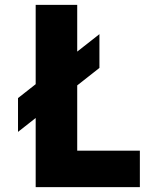

<svg xmlns="http://www.w3.org/2000/svg" viewBox="-20 -770 597 790"><path d="M297.7 -418.6V-150H555.5V0H126.8V-284.5L54.1 -227.3V-366.4L126.8 -423.6V-750H297.7V-557.7L389.1 -629.5V-490.5Z"/></svg>

Font: Spartan ExtBd
Style: Regular
Weight: 800
Designer: Matt Bailey, Mirko Velimirovic
Foundry: Matt Bailey
Version: Version 1.005